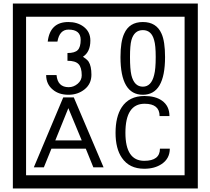

<svg xmlns="http://www.w3.org/2000/svg" viewBox="-20 -980 1195 1090"><path d="M1103 90H53V-960H1103ZM1028 15V-885H128V15ZM499 -556Q499 -504 460.5 -473Q422 -442 369 -442Q314 -442 280 -471Q242 -502 242 -554H301Q307 -485 370 -485Q398 -485 421 -504.5Q444 -524 444 -552Q444 -597 426 -616Q408 -635 363 -635V-679Q405 -679 421.5 -696Q438 -713 438 -754Q438 -812 369 -812Q318 -812 306 -744H251Q264 -855 368 -855Q419 -855 454 -829Q493 -800 493 -750Q493 -685 451 -658Q475 -642 483 -630Q499 -605 499 -556ZM917 -656Q917 -442 791 -442Q664 -442 664 -656Q664 -744 685 -789Q714 -855 791 -855Q868 -855 897 -789Q917 -745 917 -656ZM864 -656Q864 -723 855 -752Q840 -809 791 -809Q742 -809 726 -752Q718 -723 718 -656Q718 -587 726 -553Q742 -488 791 -488Q839 -488 855 -554Q864 -587 864 -656ZM568 -30H510L467 -136H272L229 -30H172L339 -427H399ZM444 -183 368 -366 294 -183ZM944 -136Q944 -80 898 -49Q858 -22 799 -22Q714 -22 672 -84Q636 -136 636 -226Q636 -317 671 -371Q713 -435 800 -435Q862 -435 899 -409Q942 -379 942 -321H886Q886 -391 801 -391Q692 -391 692 -226Q692 -67 799 -67Q888 -67 888 -136Z"/></svg>

Font: Unicode BMP Fallback SIL
Style: Regular
Weight: 400
Foundry: NRSI, SIL International
Version: Version 5.1 Based on Unicode 5.1